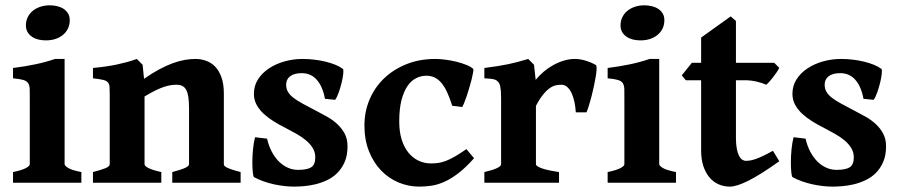

<svg xmlns="http://www.w3.org/2000/svg" viewBox="-20 -692 3410 727"><path d="M29.3 0V-40.5Q62.5 -47.4 77.6 -55.4Q92.8 -63.5 92.8 -70.3V-312.5Q92.8 -337.4 92.5 -352.8Q92.3 -368.2 86.9 -376.7Q81.5 -385.3 68.4 -389.2Q55.2 -393.1 29.3 -395.5V-434.6Q75.2 -440.4 113.8 -448.5Q152.3 -456.5 188.5 -468.8H224.6V-70.3Q224.6 -64.5 238.5 -55.9Q252.4 -47.4 288.1 -40.5V0ZM244.1 -615.7Q244.1 -598.1 237.3 -584Q230.5 -569.8 218.3 -559.8Q206.1 -549.8 189.7 -544.4Q173.3 -539.1 153.8 -539.1Q139.2 -539.1 125.7 -542.2Q112.3 -545.4 101.6 -552.5Q90.8 -559.6 84.5 -570.3Q78.1 -581.1 78.1 -595.7Q78.1 -613.3 85.2 -627.4Q92.3 -641.6 104.5 -651.4Q116.7 -661.1 133.1 -666.5Q149.4 -671.9 168.5 -671.9Q182.6 -671.9 196.3 -668.7Q210 -665.5 220.5 -658.7Q231 -651.9 237.5 -641.4Q244.1 -630.9 244.1 -615.7Z M632.3 0V-40.5Q667.5 -49.8 681.6 -56.6Q695.8 -63.5 695.8 -70.3V-279.8Q695.8 -305.7 693.4 -323.2Q690.9 -340.8 685.3 -351.3Q679.7 -361.8 670.7 -366.5Q661.6 -371.1 647.9 -371.1Q637.7 -371.1 626.2 -369.4Q614.7 -367.7 600.8 -363Q586.9 -358.4 568.8 -349.6Q550.8 -340.8 527.3 -326.7V-70.3Q527.3 -63 543.2 -55.2Q559.1 -47.4 590.8 -40.5V0H332V-40.5Q364.3 -48.8 379.9 -55.4Q395.5 -62 395.5 -70.3V-332.5Q395.5 -351.6 394.8 -362.8Q394 -374 388.4 -380.4Q382.8 -386.7 369.9 -389.6Q356.9 -392.6 332 -395.5V-434.6Q357.4 -437 379.6 -440.2Q401.9 -443.4 421.6 -447.5Q441.4 -451.7 460.2 -456.8Q479 -461.9 498 -468.8L520 -446.8L525.4 -393.6Q556.2 -415 583 -429.4Q609.9 -443.8 634 -452.6Q658.2 -461.4 679.4 -465.1Q700.7 -468.8 719.7 -468.8Q740.7 -468.8 760.3 -461.9Q779.8 -455.1 794.7 -439.7Q809.6 -424.3 818.6 -399.2Q827.6 -374 827.6 -337.4V-70.3Q827.6 -66.9 830.3 -63.7Q833 -60.5 840.1 -57.1Q847.2 -53.7 859.6 -49.6Q872.1 -45.4 891.1 -40.5V0Z M1295.9 -138.2Q1295.9 -103.5 1285.2 -78.9Q1274.4 -54.2 1257.3 -37.1Q1240.2 -20 1218.3 -9.8Q1196.3 0.5 1173.8 5.9Q1151.4 11.2 1130.4 12.9Q1109.4 14.6 1093.8 14.6Q1076.7 14.6 1057.1 12.5Q1037.6 10.3 1017.3 5.9Q997.1 1.5 977.8 -5.4Q958.5 -12.2 942.4 -21Q939 -22.5 937.3 -38.8Q935.5 -55.2 935.5 -78.1Q935.5 -101.1 938 -126.7Q940.4 -152.3 945.8 -172.4L991.2 -167Q997.6 -139.2 1009.3 -117.2Q1021 -95.2 1036.4 -80.1Q1051.8 -64.9 1070.1 -56.9Q1088.4 -48.8 1108.4 -48.8Q1143.6 -48.8 1158.7 -58.8Q1173.8 -68.8 1173.8 -96.2Q1173.8 -115.7 1164.1 -131.6Q1154.3 -147.5 1138.2 -160.9Q1122.1 -174.3 1101.1 -186Q1080.1 -197.8 1057.6 -209.5Q1037.1 -219.7 1016.6 -232.4Q996.1 -245.1 979.2 -260.5Q962.4 -275.9 951.9 -294.7Q941.4 -313.5 941.4 -336.9Q941.4 -367.2 957 -391.6Q972.7 -416 998.5 -433.1Q1024.4 -450.2 1057.4 -459.5Q1090.3 -468.8 1125.5 -468.8Q1147.9 -468.8 1170.4 -466.1Q1192.9 -463.4 1212.9 -458.5Q1232.9 -453.6 1249.8 -446.8Q1266.6 -439.9 1278.3 -431.2Q1281.2 -428.7 1279.8 -413.6Q1278.3 -398.4 1273.7 -379.4Q1269 -360.4 1262.5 -341.8Q1255.9 -323.2 1249 -314L1210.4 -317.9Q1202.1 -363.8 1179.9 -389.4Q1157.7 -415 1122.6 -415Q1093.8 -415 1078.6 -403.3Q1063.5 -391.6 1063.5 -371.1Q1063.5 -355.5 1070.8 -343.5Q1078.1 -331.5 1092.3 -320.8Q1106.4 -310.1 1127.4 -298.8Q1148.4 -287.6 1176.3 -272.9Q1197.3 -262.2 1218.8 -250Q1240.2 -237.8 1257.3 -221.9Q1274.4 -206.1 1285.2 -185.8Q1295.9 -165.5 1295.9 -138.2Z M1774.9 -92.8Q1743.2 -57.1 1715.3 -35.9Q1687.5 -14.6 1662.1 -3.4Q1636.7 7.8 1613.5 11.2Q1590.3 14.6 1567.4 14.6Q1526.4 14.6 1488.8 -1.2Q1451.2 -17.1 1422.6 -46.9Q1394 -76.7 1377 -119.6Q1359.9 -162.6 1359.9 -216.8Q1359.9 -269.5 1379.4 -315.4Q1398.9 -361.3 1434.3 -395.3Q1469.7 -429.2 1519 -449Q1568.4 -468.8 1628.4 -468.8Q1644.5 -468.8 1666 -466.1Q1687.5 -463.4 1708.3 -458.3Q1729 -453.1 1746.6 -446Q1764.2 -439 1772.5 -430.2Q1772.9 -426.3 1771 -415.3Q1769 -404.3 1765.4 -389.9Q1761.7 -375.5 1756.8 -359.1Q1752 -342.8 1747.1 -328.1Q1742.2 -313.5 1737.5 -302.2Q1732.9 -291 1730 -286.6L1692.4 -291.5Q1683.1 -320.8 1673.3 -342Q1663.6 -363.3 1651.9 -377.4Q1640.1 -391.6 1626 -398.4Q1611.8 -405.3 1594.2 -405.3Q1574.2 -405.3 1555.7 -396Q1537.1 -386.7 1522.9 -366.2Q1508.8 -345.7 1500.2 -312.7Q1491.7 -279.8 1491.7 -231.9Q1491.7 -193.8 1500.7 -164.3Q1509.8 -134.8 1526.1 -114.5Q1542.5 -94.2 1564.5 -83.7Q1586.4 -73.2 1612.3 -73.2Q1626 -73.2 1639.2 -75Q1652.3 -76.7 1667.7 -82.5Q1683.1 -88.4 1701.9 -99.1Q1720.7 -109.9 1746.1 -127.4Z M2236.3 -445.8Q2239.3 -443.8 2239 -432.4Q2238.8 -420.9 2236.1 -403.8Q2233.4 -386.7 2229 -366.5Q2224.6 -346.2 2219.7 -326.9Q2214.8 -307.6 2209.7 -291.5Q2204.6 -275.4 2200.7 -266.6H2160.2Q2159.2 -286.1 2155.3 -304.9Q2151.4 -323.7 2144.8 -338.4Q2138.2 -353 2128.4 -362.1Q2118.7 -371.1 2106 -371.1Q2097.2 -371.1 2086.7 -369.4Q2076.2 -367.7 2064 -359.9Q2051.8 -352.1 2038.1 -335.9Q2024.4 -319.8 2009.3 -291V-70.3Q2009.3 -63 2030 -55.2Q2050.8 -47.4 2096.7 -40.5V0H1814V-40.5Q1877.4 -55.2 1877.4 -70.3V-320.3Q1877.4 -336.4 1876.5 -347.4Q1875.5 -358.4 1874 -365.2Q1872.6 -372.1 1870.4 -376Q1868.2 -379.9 1866.2 -382.3Q1862.8 -385.7 1859.4 -387.9Q1856 -390.1 1850.3 -391.6Q1844.7 -393.1 1836.2 -393.8Q1827.6 -394.5 1814 -395.5V-434.6Q1844.2 -438.5 1865.5 -441.9Q1886.7 -445.3 1904.3 -449Q1921.9 -452.6 1939.5 -457.3Q1957 -461.9 1980 -468.8L2002 -446.8L2008.3 -389.6Q2021.5 -405.8 2038.3 -420.2Q2055.2 -434.6 2074.5 -445.3Q2093.8 -456.1 2114.7 -462.4Q2135.7 -468.8 2156.7 -468.8Q2176.3 -468.8 2197.3 -462.4Q2218.3 -456.1 2236.3 -445.8Z M2280.8 0V-40.5Q2314 -47.4 2329.1 -55.4Q2344.2 -63.5 2344.2 -70.3V-312.5Q2344.2 -337.4 2344 -352.8Q2343.8 -368.2 2338.4 -376.7Q2333 -385.3 2319.8 -389.2Q2306.6 -393.1 2280.8 -395.5V-434.6Q2326.7 -440.4 2365.2 -448.5Q2403.8 -456.5 2439.9 -468.8H2476.1V-70.3Q2476.1 -64.5 2490 -55.9Q2503.9 -47.4 2539.6 -40.5V0ZM2495.6 -615.7Q2495.6 -598.1 2488.8 -584Q2481.9 -569.8 2469.7 -559.8Q2457.5 -549.8 2441.2 -544.4Q2424.8 -539.1 2405.3 -539.1Q2390.6 -539.1 2377.2 -542.2Q2363.8 -545.4 2353 -552.5Q2342.3 -559.6 2335.9 -570.3Q2329.6 -581.1 2329.6 -595.7Q2329.6 -613.3 2336.7 -627.4Q2343.8 -641.6 2356 -651.4Q2368.2 -661.1 2384.5 -666.5Q2400.9 -671.9 2419.9 -671.9Q2434.1 -671.9 2447.8 -668.7Q2461.4 -665.5 2471.9 -658.7Q2482.4 -651.9 2489 -641.4Q2495.6 -630.9 2495.6 -615.7Z M2930.7 -81.5Q2860.4 -31.2 2814.9 -8.3Q2769.5 14.6 2743.7 14.6Q2721.2 14.6 2701.4 6.1Q2681.6 -2.4 2666.7 -19.8Q2651.9 -37.1 2643.3 -62.7Q2634.8 -88.4 2634.8 -122.6V-388.2H2576.7L2561.5 -406.7L2599.6 -454.1H2634.8V-549.8L2746.6 -629.9L2766.6 -612.8V-454.1H2911.6L2930.7 -435.1Q2926.3 -426.3 2919.7 -416.7Q2913.1 -407.2 2906.2 -398.4Q2899.4 -389.6 2892.8 -382.3Q2886.2 -375 2881.3 -371.1Q2875.5 -374 2866.5 -377Q2857.4 -379.9 2846.7 -382.6Q2835.9 -385.3 2824.2 -386.7Q2812.5 -388.2 2801.8 -388.2H2766.6V-169.4Q2766.6 -145.5 2769.8 -129.2Q2772.9 -112.8 2778.1 -102.5Q2783.2 -92.3 2790 -87.6Q2796.9 -83 2804.2 -83Q2813 -83 2822.3 -84.7Q2831.5 -86.4 2843.3 -90.6Q2855 -94.7 2870.4 -102.1Q2885.7 -109.4 2906.7 -121.1Z M3335 -138.2Q3335 -103.5 3324.2 -78.9Q3313.5 -54.2 3296.4 -37.1Q3279.3 -20 3257.3 -9.8Q3235.4 0.5 3212.9 5.9Q3190.4 11.2 3169.4 12.9Q3148.4 14.6 3132.8 14.6Q3115.7 14.6 3096.2 12.5Q3076.7 10.3 3056.4 5.9Q3036.1 1.5 3016.8 -5.4Q2997.6 -12.2 2981.4 -21Q2978 -22.5 2976.3 -38.8Q2974.6 -55.2 2974.6 -78.1Q2974.6 -101.1 2977.1 -126.7Q2979.5 -152.3 2984.9 -172.4L3030.3 -167Q3036.6 -139.2 3048.3 -117.2Q3060.1 -95.2 3075.4 -80.1Q3090.8 -64.9 3109.1 -56.9Q3127.4 -48.8 3147.5 -48.8Q3182.6 -48.8 3197.8 -58.8Q3212.9 -68.8 3212.9 -96.2Q3212.9 -115.7 3203.1 -131.6Q3193.4 -147.5 3177.2 -160.9Q3161.1 -174.3 3140.1 -186Q3119.1 -197.8 3096.7 -209.5Q3076.2 -219.7 3055.7 -232.4Q3035.2 -245.1 3018.3 -260.5Q3001.5 -275.9 2991 -294.7Q2980.5 -313.5 2980.5 -336.9Q2980.5 -367.2 2996.1 -391.6Q3011.7 -416 3037.6 -433.1Q3063.5 -450.2 3096.4 -459.5Q3129.4 -468.8 3164.6 -468.8Q3187 -468.8 3209.5 -466.1Q3231.9 -463.4 3252 -458.5Q3272 -453.6 3288.8 -446.8Q3305.7 -439.9 3317.4 -431.2Q3320.3 -428.7 3318.8 -413.6Q3317.4 -398.4 3312.7 -379.4Q3308.1 -360.4 3301.5 -341.8Q3294.9 -323.2 3288.1 -314L3249.5 -317.9Q3241.2 -363.8 3219 -389.4Q3196.8 -415 3161.6 -415Q3132.8 -415 3117.7 -403.3Q3102.5 -391.6 3102.5 -371.1Q3102.5 -355.5 3109.9 -343.5Q3117.2 -331.5 3131.3 -320.8Q3145.5 -310.1 3166.5 -298.8Q3187.5 -287.6 3215.3 -272.9Q3236.3 -262.2 3257.8 -250Q3279.3 -237.8 3296.4 -221.9Q3313.5 -206.1 3324.2 -185.8Q3335 -165.5 3335 -138.2Z"/></svg>

Font: Gentium Book Basic
Style: Bold
Weight: 700
Designer: J. Victor Gaultney and Annie Olsen
Foundry: SIL International
Version: Version 1.102; 2013; Maintenance release